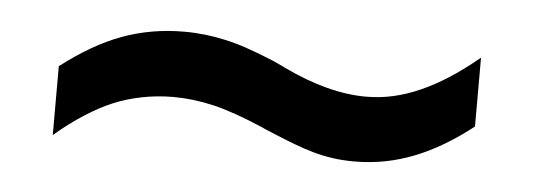

<svg xmlns="http://www.w3.org/2000/svg" viewBox="-27 -429 655 236"><g transform="rotate(5 301.0 -310.5)"><path d="M43 -240.2C67.9 -261.7 93.3 -277.3 113.3 -285.6C134.3 -294.4 160.2 -299.8 186.5 -299.8C202.6 -299.8 219.2 -297.9 236.3 -293.9C252.9 -290 273.9 -282.7 298.8 -272C300.3 -271 311.5 -266.6 314.9 -265.1C351.6 -250 377 -240.2 414.6 -240.2C442.9 -240.2 466.3 -245.6 487.8 -253.9C511.7 -263.2 534.7 -276.9 559.1 -295.9V-380.9C532.7 -358.9 510.3 -345.2 489.7 -335.9C466.8 -325.7 445.3 -320.8 422.4 -320.8C391.6 -320.8 357.4 -329.6 319.8 -347.7C313.5 -350.6 309.1 -353 304.2 -355C276.4 -366.2 262.7 -371.1 242.7 -375.5C227.1 -378.9 210.9 -380.9 192.9 -380.9C166 -380.9 140.6 -376.5 116.7 -367.7C92.8 -358.9 68.4 -344.7 43 -325.2Z"/></g></svg>

Font: Hack
Style: Regular
Weight: 400
Monospace: yes
Designer: Christopher Simpkins
Foundry: Christopher Simpkins
Version: Version 2.010